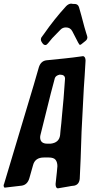

<svg xmlns="http://www.w3.org/2000/svg" viewBox="-90 -1045 525 1057"><path d="M159 -797Q154 -797 148 -802Q135 -817 135 -827Q135 -833 138 -839L152 -858Q209 -940 274 -1011Q287 -1024 301 -1025Q305 -1024 311.5 -1023.5Q318 -1023 325 -1023Q340 -1021 345 -1005L358 -959Q378 -882 384.5 -863Q391 -844 391 -840Q391 -828 381 -820L361 -804Q355 -798 350 -798Q347 -798 340 -811L308 -873Q297 -894 273 -894Q255 -894 243.5 -882Q232 -870 220 -858Q197 -836 177 -810L173 -805V-806Q167 -797 159 -797ZM146 -804 148 -803Q148 -802 148 -802ZM228 -8Q216 -10 216 -32Q225 -112 226 -130Q226 -152 216 -165Q206 -178 178 -178H152Q103 -178 92 -136Q82 -99 71.5 -63.5Q61 -28 30 -23L-64 -12Q-66 -12 -68 -15.5Q-70 -19 -70 -25Q-70 -28 -68 -31L95 -575L124 -675Q135 -709 165 -713Q215 -718 263.5 -723Q312 -728 361 -735L368 -736Q381 -732 381 -711L376 -627Q371 -561 368 -494L359 -320L354 -172L349 -61Q346 -29 319 -23Q299 -21 292 -19ZM188 -254Q236 -259 241 -302L243 -325Q248 -367 251.5 -411.5Q255 -456 260 -503L268 -612Q268 -634 240 -634H238Q217 -629 212 -615L190 -532L133 -303Q131 -295 131 -289Q131 -254 171 -254Z"/></svg>

Font: Bangerz
Style: Regular
Weight: 400
Designer: vernon adams
Foundry: Vernon Adams
Version: Version 2.10;February 7, 2025;FontCreator 13.0.0.2683 64-bit